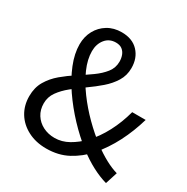

<svg xmlns="http://www.w3.org/2000/svg" viewBox="-172 -892 1024 1053"><g transform="rotate(30 340.0 -366.0)"><path d="M259.5 13.4Q193.6 13.4 142.9 -13Q92.1 -39.3 64.1 -84.9Q36.1 -130.6 36.1 -189.6Q36.1 -244.3 60.2 -285.2Q84.3 -326 122.5 -358.1Q160.7 -390.1 203.3 -417.6Q246 -445 284.2 -472.2Q322.3 -499.4 346.4 -530.1Q370.5 -560.8 370.5 -600.4Q370.5 -621.7 363.5 -640.3Q356.5 -658.9 341.4 -670.3Q326.3 -681.6 301.8 -681.6Q260.1 -681.6 235.3 -650.9Q210.5 -620.1 210.5 -574.8Q210.5 -523.3 235.9 -465.4Q261.3 -407.6 303.7 -349.8Q346.2 -292.1 397.9 -240.6Q449.6 -189.1 502.1 -149.6Q545.5 -117.1 586.7 -94.9Q628 -72.8 663.2 -62.9L638.9 13.4Q594.9 1.2 546.3 -24.2Q497.7 -49.6 447.2 -88.4Q387.2 -135.4 331 -195Q274.8 -254.7 230.2 -319.6Q185.6 -384.5 159.2 -450Q132.9 -515.5 132.9 -573.6Q132.9 -622.3 154.1 -661.3Q175.3 -700.3 213.3 -723.4Q251.2 -746.4 301.4 -746.4Q369.1 -746.4 407 -706Q444.9 -665.6 444.9 -602.2Q444.9 -555.3 421.6 -517.6Q398.3 -479.9 362 -448.5Q325.7 -417.1 284.8 -388.3Q243.9 -359.6 207.5 -330.3Q171.2 -301 147.9 -268.3Q124.6 -235.5 124.6 -195.1Q124.6 -154.5 144 -123.9Q163.4 -93.4 196.4 -76.6Q229.4 -59.8 269.9 -59.8Q315.8 -59.8 358.2 -83.7Q400.5 -107.7 437.5 -145.4Q482.8 -194.5 515.8 -257.4Q548.9 -320.3 569.1 -395.3H654.3Q630.5 -312.8 592.5 -238.4Q554.4 -164 501 -101.8Q455.3 -50.7 395.7 -18.6Q336.2 13.4 259.5 13.4Z"/></g></svg>

Font: Noto Sans TC Thin
Style: Regular
Weight: 100
Designer: Ryoko NISHIZUKA 西塚涼子 (kana, bopomofo & ideographs); Paul D. Hunt (Latin, Greek & Cyrillic); Sandoll Communications 산돌커뮤니
Foundry: Adobe
Version: Version 2.004-H2;hotconv 1.0.118;makeotfexe 2.5.65603